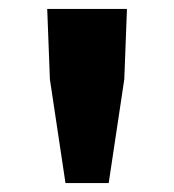

<svg xmlns="http://www.w3.org/2000/svg" viewBox="-20 -804 391 431"><path d="M127 -393H224L259 -626L265 -784H86L92 -626Z"/></svg>

Font: Noto Sans KR Black
Style: Regular
Weight: 900
Designer: Ryoko NISHIZUKA 西塚涼子 (kana, bopomofo & ideographs); Paul D. Hunt (Latin, Greek & Cyrillic); Sandoll Communications 산돌커뮤니
Foundry: Adobe
Version: Version 2.004;hotconv 1.0.118;makeotfexe 2.5.65603